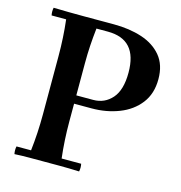

<svg xmlns="http://www.w3.org/2000/svg" viewBox="-105 -796 839 892"><g transform="rotate(15 314.5 -350.0)"><path d="M44 2Q40 -17 44 -35H114Q119 -78 121.5 -121.5Q124 -165 124 -210V-490Q124 -535 121.5 -578.5Q119 -622 114 -665H44Q40 -684 44 -702Q79 -701 116.5 -700.5Q154 -700 188 -700H335Q409 -700 469 -680.5Q529 -661 564.5 -618.5Q600 -576 600 -507Q600 -437 563.5 -390Q527 -343 466.5 -319.5Q406 -296 335 -296H190V-336H332Q387 -336 422.5 -376.5Q458 -417 458 -500Q458 -581 422.5 -620.5Q387 -660 316 -660H261Q256 -615 253.5 -575Q251 -535 251 -490V-210Q251 -165 253.5 -121.5Q256 -78 261 -35H355Q359 -17 355 2Q303 0 263 0Q223 0 188 0Q154 0 116.5 0Q79 0 44 2Z"/></g></svg>

Font: Poltawski Nowy Medium
Style: Regular
Weight: 500
Version: Version 1.001;gftools[0.9.25]